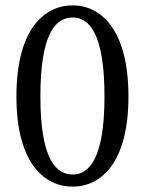

<svg xmlns="http://www.w3.org/2000/svg" viewBox="-20 -680 537 713"><path d="M130 -322C130 -557 187 -615 250 -615C311 -615 368 -556 368 -322C368 -91 311 -32 250 -32C187 -32 130 -90 130 -322ZM250 -660C144 -660 41 -571 41 -322C41 -74 144 13 250 13C354 13 457 -74 457 -322C457 -571 354 -660 250 -660Z"/></svg>

Font: Source Serif Variable
Style: Regular
Weight: 389
Designer: Frank Grießhammer
Foundry: Adobe Systems Incorporated
Version: Version 3.001;hotconv 1.0.111;makeotfexe 2.5.65597